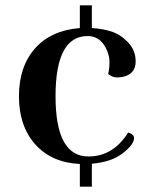

<svg xmlns="http://www.w3.org/2000/svg" viewBox="-20 -699 579 719"><path d="M324 0H279V-85Q173 -90 112 -158.5Q51 -227 51 -338Q51 -449 110.5 -517Q170 -585 279 -594V-679H324V-594Q361 -592 395.5 -581.5Q430 -571 459 -541Q488 -511 488 -469Q488 -427 450 -414Q435 -409 418 -409Q401 -409 385 -422Q390 -442 390 -467.5Q390 -493 376 -520Q353 -564 308 -564Q188 -564 188 -338.5Q188 -113 311 -113Q404 -113 460 -203Q482 -196 482 -182Q482 -158 439.5 -125Q397 -92 324 -86Z"/></svg>

Font: Rufina
Style: Bold
Weight: 700
Designer: Martin Sommaruga
Foundry: Martin Sommaruga
Version: Version 1.001